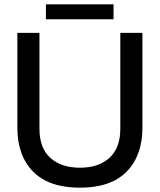

<svg xmlns="http://www.w3.org/2000/svg" viewBox="-20 -851 737 886"><path d="M191.9 -762.2V-831.1H503.9V-762.2ZM349.1 15.1Q206.1 15.1 133.1 -58.8Q60.1 -132.8 60.1 -261.2V-699.2H162.1V-256.8Q162.1 -168 212.2 -122.6Q262.2 -77.1 349.1 -77.1Q435.1 -77.1 485.1 -122.6Q535.2 -168 535.2 -256.8V-699.2H637.2V-261.2Q637.2 -132.8 564.2 -58.8Q491.2 15.1 349.1 15.1Z"/></svg>

Font: Prompt
Style: Regular
Weight: 400
Designer: Katatrad Team
Foundry: CadsonDemak
Version: Version 1.000;PS 001.000;hotconv 1.0.88;makeotf.lib2.5.64775